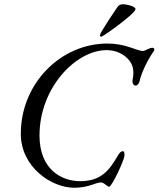

<svg xmlns="http://www.w3.org/2000/svg" viewBox="-20 -870 747 904"><path d="M457 -697C464 -697 618 -806 618 -827C618 -841 574 -850 560 -850C549 -850 540 -847 533 -837C506 -798 480 -758 456 -718C453 -713 451 -707 451 -703C451 -700 453 -697 457 -697ZM330 14C365 14 393 7 413 0C431 -6 445 -11 454 -11C462 -11 469 -7 475 -2C482 3 489 9 494 9C507 9 566 -118 566 -138C566 -151 565 -158 559 -158C548 -158 542 -149 536 -139C496 -71 459 -17 357 -17C272 -17 166 -70 166 -232C166 -458 338 -634 482 -634C528 -634 566 -614 589 -585C612 -556 610 -523 604 -493C602 -481 607 -467 619 -467C626 -467 635 -477 637 -487C646 -532 682 -599 704 -629C708 -634 709 -645 697 -645C690 -645 682 -641 674 -638C666 -634 659 -630 653 -630C639 -630 621 -638 596 -646C559 -659 522 -665 485 -665C268 -665 78 -479 78 -240C78 -84 221 14 330 14Z"/></svg>

Font: EB Garamond
Style: Italic
Weight: 400
Italic angle: -17.2°
Designer: Georg Duffner and Octavio Pardo
Foundry: Georg Duffner
Version: Version 1.000;PS 001.000;hotconv 1.0.88;makeotf.lib2.5.64775